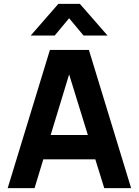

<svg xmlns="http://www.w3.org/2000/svg" viewBox="-20 -980 723 1000"><path d="M265 -795 340 -885 415 -795H540L396 -960H284L140 -795ZM160 0 205.5 -150H476.5L523 0H663L443 -720H240L20 0ZM244 -277 340 -592.5 437.5 -277Z"/></svg>

Font: Manrope ExtraBold
Style: Regular
Weight: 800
Designer: Mikhail Sharanda
Foundry: Mikhail Sharanda
Version: Version 4.505